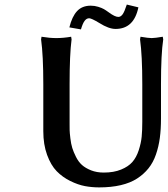

<svg xmlns="http://www.w3.org/2000/svg" viewBox="-20 -812 736 842"><path d="M604 -442.9Q604 -568.8 594.2 -639.2L596.2 -650.9Q630.9 -645 645 -645Q659.2 -645 693.8 -650.9L695.8 -639.2Q686 -574.7 686 -442.9V-292Q686 -245.1 680.9 -207Q675.8 -168.9 663.8 -134.3Q651.9 -99.6 631.1 -73.7Q610.4 -47.9 580.8 -28.8Q551.3 -9.8 509.5 0Q467.8 9.8 415 9.8Q383.3 9.8 352.8 4.2Q322.3 -1.5 288.1 -18.3Q253.9 -35.2 228.5 -61.3Q203.1 -87.4 186.5 -132.8Q169.9 -178.2 169.9 -236.8V-442.9Q169.9 -568.8 160.2 -639.2L162.1 -650.9Q197.8 -645 227.1 -645Q257.8 -645 292 -650.9L293.9 -639.2Q285.2 -572.8 285.2 -442.9V-270Q285.2 -252.9 285.4 -241.5Q285.6 -230 288.6 -205.3Q291.5 -180.7 296.9 -163.3Q302.2 -146 313.2 -124Q324.2 -102.1 339.6 -88.4Q355 -74.7 379.6 -64.9Q404.3 -55.2 435.1 -55.2Q479 -55.2 511 -68.4Q543 -81.5 560.5 -101.6Q578.1 -121.6 588.4 -153.1Q598.6 -184.6 601.3 -212.4Q604 -240.2 604 -277.8ZM499 -737.8Q509.3 -737.8 517.6 -749Q525.9 -760.3 536.1 -792L586.9 -779.8Q567.4 -685.1 486.8 -685.1Q457 -685.1 416 -710.9Q381.3 -731.9 371.1 -731.9Q359.4 -731.9 350.8 -720.2Q342.3 -708.5 335 -683.1L284.2 -691.9Q295.9 -739.7 318.1 -763.4Q340.3 -787.1 377.9 -787.1Q395 -787.1 410.6 -782.2Q426.3 -777.3 435.3 -772.2Q444.3 -767.1 457 -757.8Q483.9 -737.8 499 -737.8Z"/></svg>

Font: Linear Smooth
Style: Bold
Weight: 700
Designer: Philipp H. Poll, Flanker
Foundry: Philipp H. Poll, reworked by Flanker
Version: Version 1.061 | FøM Fix